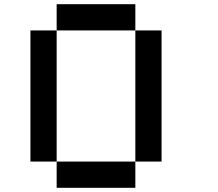

<svg xmlns="http://www.w3.org/2000/svg" viewBox="-20 -895 1040 915"><path d="M625 -750H750V-125H625ZM250 -125H625V0H250ZM125 -750H250V-125H125ZM250 -875H625V-750H250Z"/></svg>

Font: Pixel Operator Mono 8
Style: Regular
Weight: 400
Monospace: yes
Designer: Jayvee Enaguas (HarvettFox96)
Foundry: The Grandoplex Project
Version: Version 1.5.0 (October 25, 2015)